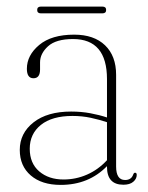

<svg xmlns="http://www.w3.org/2000/svg" viewBox="-20 -538 438 568"><path d="M38.5 -94.5Q38.5 -144 79.2 -176Q120 -208 190.5 -208Q220.5 -208 247.2 -203Q274 -198 296.5 -190.5V-304Q296.5 -422.5 196 -422.5Q145.5 -422.5 122 -401Q98.5 -379.5 98.5 -353.5V-332.5Q98.5 -306.5 79 -306.5Q59.5 -306.5 59.5 -334.5Q59.5 -374.5 96 -405Q132.5 -435.5 199.5 -435.5Q258 -435.5 290.8 -404Q323.5 -372.5 323.5 -316.5V-45.5Q323.5 -5.5 350 -5.5Q368.5 -5.5 374 -21.5Q376 -27 379.5 -27Q384.5 -27 384.5 -20.5Q384.5 -9 374.2 -0.2Q364 8.5 345 8.5Q296.5 8.5 296.5 -44.5V-46.5Q242.5 9 159.5 9Q103.5 9 71 -19Q38.5 -47 38.5 -94.5ZM68 -98Q68 -55 96 -31Q124 -7 168 -7Q204.5 -7 237.5 -21.5Q270.5 -36 296.5 -64V-176.5Q274 -184 248.5 -189.5Q223 -195 194.5 -195Q134 -195 101 -168.5Q68 -142 68 -98ZM90 -508.5Q90 -518.5 101 -518.5H283Q294 -518.5 294 -508.5Q294 -498.5 283 -498.5H101Q90 -498.5 90 -508.5Z"/></svg>

Font: Fraunces 144pt Soft Thin
Style: Regular
Weight: 100
Version: Version 1.000;[0bf87f6ff]